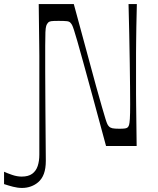

<svg xmlns="http://www.w3.org/2000/svg" viewBox="-43 -720 779 947"><path d="M-23 188V127Q-8 134 16.5 142.5Q41 151 64 151Q97 151 116 137Q135 123 143 98.5Q151 74 151 43Q151 -13 151 -52.5Q151 -92 151 -124Q151 -156 151 -187Q151 -218 151 -257Q151 -296 151 -350Q151 -380 151 -401Q151 -422 151 -444Q151 -466 150.5 -497Q150 -528 149.5 -576.5Q149 -625 148 -700H321Q360 -558 386.5 -458.5Q413 -359 431 -294.5Q449 -230 460 -192Q471 -154 477 -134.5Q483 -115 486.5 -108Q490 -101 494 -97Q500 -90 511 -87.5Q522 -85 546 -85Q565 -85 574 -86.5Q583 -88 587 -92Q591 -96 593.5 -103.5Q596 -111 597.5 -134Q599 -157 599 -206Q599 -237 598.5 -290Q598 -343 597 -409.5Q596 -476 594.5 -550.5Q593 -625 591 -700H632Q630 -633 629.5 -588.5Q629 -544 628.5 -513Q628 -482 628 -458Q628 -434 628 -408.5Q628 -383 628 -350Q628 -320 628 -299Q628 -278 628 -256Q628 -234 628.5 -203Q629 -172 629.5 -123.5Q630 -75 631 0H480Q441 -145 413.5 -245.5Q386 -346 368 -411.5Q350 -477 339 -515Q328 -553 322 -571.5Q316 -590 312.5 -596.5Q309 -603 305 -607Q300 -614 287 -615.5Q274 -617 246 -617Q219 -617 209 -615.5Q199 -614 194 -608Q188 -602 185 -592.5Q182 -583 181 -561Q180 -539 180 -494Q180 -450 180 -368.5Q180 -287 181 -175.5Q182 -64 183 73Q183 111 173.5 137Q164 163 145 179Q130 192 109.5 199.5Q89 207 66 207Q44 207 21 201Q-2 195 -23 188Z"/></svg>

Font: Ojuju
Style: Regular
Weight: 400
Designer: Chisaokwu Joboson, Mirko Velimirovic
Foundry: Udi Foundry
Version: Version 1.000